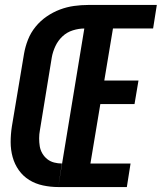

<svg xmlns="http://www.w3.org/2000/svg" viewBox="-20 -755 653 775"><path d="M215 0 336 -735H613L598 -640H436L401 -430H539L523 -335H385L345 -95H507L492 0ZM215 0Q184 0 153.5 -6.5Q123 -13 98 -28.5Q73 -44 56 -68Q39 -92 31 -121Q23 -150 23 -181.5Q23 -213 28 -245L77 -538Q82 -567 93 -595Q104 -623 123.5 -647Q143 -671 168.5 -688.5Q194 -706 222 -716.5Q250 -727 279 -731Q308 -735 336 -735L321 -640Q298 -640 274 -632.5Q250 -625 232 -608Q214 -591 203.5 -568.5Q193 -546 189 -523L141 -229Q138 -213 138 -196.5Q138 -180 140.5 -164.5Q143 -149 151 -135.5Q159 -122 171 -112.5Q183 -103 198.5 -99Q214 -95 230 -95Z"/></svg>

Font: Iosevka XBd Ex Obl
Style: Regular
Weight: 800
Width: 7
Italic angle: -9°
Monospace: yes
Designer: Belleve Invis
Foundry: Belleve Invis
Version: Version 32.5.0; ttfautohint (v1.8.4)